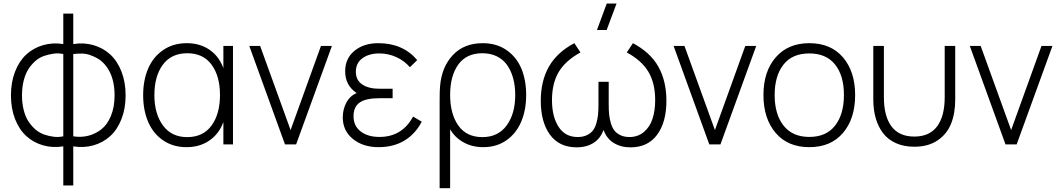

<svg xmlns="http://www.w3.org/2000/svg" viewBox="-20 -792 5811 1053"><path d="M327.1 10.7Q268.1 20 215.6 4.9Q163.1 -10.3 124.3 -45.7Q85.4 -81.1 62.7 -138.9Q40 -196.8 40 -269Q40 -341.3 62.7 -399.4Q85.4 -457.5 124.3 -493.2Q163.1 -528.8 215.6 -544.2Q268.1 -559.6 327.1 -550.3V-717.3H381.8V-550.3Q440.9 -559.6 493.4 -544.2Q545.9 -528.8 584.7 -493.2Q623.5 -457.5 646.2 -399.4Q668.9 -341.3 668.9 -269Q668.9 -196.8 646.2 -138.9Q623.5 -81.1 584.7 -45.7Q545.9 -10.3 493.4 4.9Q440.9 20 381.8 10.7V225.1H327.1ZM100.6 -269Q100.6 -225.6 109.9 -189Q119.1 -152.3 135.5 -127Q151.9 -101.6 173.8 -82.5Q195.8 -63.5 220.9 -54.7Q246.1 -45.9 273.2 -42.2Q300.3 -38.6 327.1 -44.4V-495.6Q300.3 -501.5 272.9 -497.6Q245.6 -493.7 220.5 -484.9Q195.3 -476.1 173.3 -456.8Q151.4 -437.5 135.3 -411.9Q119.1 -386.2 109.9 -349.6Q100.6 -313 100.6 -269ZM381.8 -44.4Q423.3 -37.6 462.6 -47.1Q502 -56.6 534.9 -82Q567.9 -107.4 588.1 -155.8Q608.4 -204.1 608.4 -269Q608.4 -306.6 601.6 -339.4Q594.7 -372.1 582.5 -396.2Q570.3 -420.4 553.2 -439.9Q536.1 -459.5 516.1 -470.9Q496.1 -482.4 473.9 -490.2Q451.7 -498 428.5 -498.3Q405.3 -498.5 381.8 -495.6Z M1002.9 15.1Q928.7 15.1 874 -22.7Q819.3 -60.5 792.2 -124.5Q765.1 -188.5 765.1 -270Q765.1 -351.6 792.2 -415.3Q819.3 -479 874.3 -517.1Q929.2 -555.2 1004.4 -555.2Q1076.7 -555.2 1129.2 -519Q1181.6 -482.9 1205.1 -418.5V-540H1257.8V0H1205.1V-122.6Q1181.2 -57.6 1128.2 -21.2Q1075.2 15.1 1002.9 15.1ZM826.7 -270.5Q826.7 -168.5 873.5 -104.2Q920.4 -40 1006.8 -40Q1094.2 -40 1140.4 -103.8Q1186.5 -167.5 1186.5 -271Q1186.5 -374.5 1140.4 -437.3Q1094.2 -500 1007.3 -500Q919.4 -500 873 -437Q826.7 -374 826.7 -270.5Z M1543 0 1347.2 -540H1406.7L1573.7 -78.6L1740.2 -540H1800.3L1604 0Z M2056.2 15.1Q1970.7 15.1 1915.3 -30Q1859.9 -75.2 1859.9 -148.4Q1859.9 -191.4 1879.2 -228.5Q1898.4 -265.6 1936 -281.7Q1873 -323.7 1873 -400.9Q1873 -471.7 1924.1 -513.4Q1975.1 -555.2 2054.7 -555.2Q2189.9 -555.2 2268.1 -462.4L2228 -423.3Q2198.7 -458 2154.3 -478.5Q2109.9 -499 2060.1 -499Q2004.4 -499 1968 -472.9Q1931.6 -446.8 1931.6 -397.9Q1931.6 -352.5 1966.6 -328.9Q2001.5 -305.2 2062 -305.2H2133.3V-253.4H2061.5Q1986.3 -253.4 1952.6 -229.7Q1918.9 -206.1 1918.9 -154.3Q1918.9 -101.6 1957.8 -71.3Q1996.6 -41 2061.5 -41Q2185.1 -41 2245.6 -152.8L2293 -124.5Q2258.3 -57.6 2198.2 -21.2Q2138.2 15.1 2056.2 15.1Z M2391.1 -238.8Q2391.1 -296.9 2393.6 -320.8Q2402.8 -425.8 2464.1 -490.5Q2525.4 -555.2 2627.4 -555.2Q2703.6 -555.2 2758.3 -517.1Q2813 -479 2839.4 -415.8Q2865.7 -352.5 2865.7 -271Q2865.7 -189 2838.6 -124.8Q2811.5 -60.5 2757.6 -22.7Q2703.6 15.1 2630.9 15.1Q2569.3 15.1 2522 -11.5Q2474.6 -38.1 2448.7 -83V240.2H2391.1ZM2625.5 -40Q2711.9 -40 2758.8 -104.2Q2805.7 -168.5 2805.7 -271Q2805.7 -320.8 2794.4 -362.3Q2783.2 -403.8 2761.5 -434.8Q2739.7 -465.8 2705.1 -482.9Q2670.4 -500 2625.5 -500Q2538.1 -500 2493.4 -438Q2448.7 -376 2448.7 -271.5Q2448.7 -167 2493.7 -103.5Q2538.6 -40 2625.5 -40Z M3144 16.1Q3046.9 16.1 2996.3 -53.2Q2945.8 -122.6 2945.8 -238.8Q2945.8 -348.6 2990.7 -427Q3035.6 -505.4 3129.9 -555.2L3163.6 -504.4Q3080.6 -459 3043.9 -396.7Q3007.3 -334.5 3007.3 -243.2Q3007.3 -152.3 3043.5 -96.4Q3079.6 -40.5 3148.4 -40.5Q3176.8 -40.5 3197.8 -50.3Q3218.8 -60.1 3231 -75.4Q3243.2 -90.8 3250.2 -114.7Q3257.3 -138.7 3259.8 -162.6Q3262.2 -186.5 3262.2 -217.8V-343.3H3318.4V-217.8Q3318.4 -187 3320.8 -163.6Q3323.2 -140.1 3330.3 -116Q3337.4 -91.8 3349.6 -76.2Q3361.8 -60.5 3382.8 -50.5Q3403.8 -40.5 3432.1 -40.5Q3479 -40.5 3511.7 -68.4Q3544.4 -96.2 3558.8 -140.9Q3573.2 -185.5 3573.2 -243.2Q3573.2 -335.4 3536.4 -397.7Q3499.5 -460 3417.5 -504.4L3451.2 -555.2Q3546.4 -504.9 3590.6 -426.5Q3634.8 -348.1 3634.8 -238.8Q3634.8 -122.1 3584 -53Q3533.2 16.1 3437.5 16.1Q3385.3 16.1 3346.2 -7.8Q3307.1 -31.7 3290 -79.6Q3272.9 -31.7 3234.4 -7.8Q3195.8 16.1 3144 16.1ZM3253.9 -627.4 3307.6 -772.5H3361.3L3307.1 -627.4Z M3870.1 0 3674.3 -540H3733.9L3900.9 -78.6L4067.4 -540H4127.4L3931.2 0Z M4418.5 -555.2Q4537.1 -555.2 4603.5 -477.1Q4669.9 -398.9 4669.9 -271Q4669.9 -141.1 4603.3 -63Q4536.6 15.1 4418.5 15.1Q4300.3 15.1 4233.6 -63.5Q4167 -142.1 4167 -271Q4167 -399.9 4234.4 -477.5Q4301.8 -555.2 4418.5 -555.2ZM4228.5 -271Q4228.5 -164.6 4277.6 -102.8Q4326.7 -41 4418.5 -41Q4511.2 -41 4559.8 -103Q4608.4 -165 4608.4 -271Q4608.4 -377.4 4559.8 -438.2Q4511.2 -499 4418.5 -499Q4324.7 -499 4276.6 -437.3Q4228.5 -375.5 4228.5 -271Z M4769.5 -246.1V-540H4827.6V-258.8Q4827.6 -154.3 4869.4 -98.6Q4911.1 -43 4994.6 -43Q5077.6 -43 5119.4 -98.9Q5161.1 -154.8 5161.1 -258.8V-540H5218.8V-246.1Q5218.8 -169.9 5195.8 -113Q5172.9 -56.2 5121.6 -21.7Q5070.3 12.7 4994.6 12.7Q4937.5 12.7 4893.8 -6.8Q4850.1 -26.4 4823.2 -61.5Q4796.4 -96.7 4783 -143.1Q4769.5 -189.5 4769.5 -246.1Z M5494.6 0 5298.8 -540H5358.4L5525.4 -78.6L5691.9 -540H5752L5555.7 0Z"/></svg>

Font: Manrope Light
Style: Regular
Weight: 300
Designer: Mikhail Sharanda
Foundry: Mikhail Sharanda
Version: Version 4.505;FEAKit 1.0